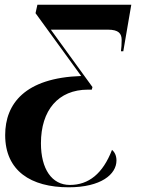

<svg xmlns="http://www.w3.org/2000/svg" viewBox="-20 -556 609 816"><path d="M272 240C409 240 475 185 475 126C475 105 467 90 456 81C417 182 357 230 277 230C200 230 154 162 154 53C154 -87 227 -175 354 -175H370L373 -186L196 -430H438C485 -430 497 -413 497 -386C497 -368 496 -352 494 -338H504L538 -536H139L131 -500L325 -233C86 -225 2 -115 2 18C2 170 111 240 272 240Z"/></svg>

Font: Noto Serif Display
Style: Bold Italic
Weight: 700
Italic angle: -12°
Designer: Monotype Design Team
Foundry: Monotype Imaging Inc.
Version: Version 2.009